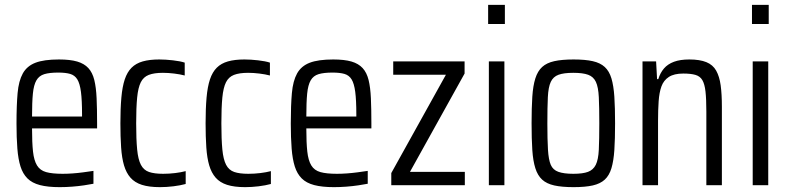

<svg xmlns="http://www.w3.org/2000/svg" viewBox="-20 -763 3249 791"><path d="M226 8Q177 8 144.5 -0.5Q112 -9 93 -28Q74 -47 64.5 -77Q55 -107 51.5 -151Q48 -195 48 -254Q48 -329 52.5 -379.5Q57 -430 74 -460.5Q91 -491 126 -504.5Q161 -518 223 -518Q269 -518 298 -509.5Q327 -501 344 -482.5Q361 -464 368.5 -433.5Q376 -403 378 -358.5Q380 -314 380 -256V-234H112Q112 -175 116 -138.5Q120 -102 132.5 -81.5Q145 -61 170 -54Q195 -47 238 -47Q257 -47 278.5 -48.5Q300 -50 322.5 -53Q345 -56 365 -59V-6Q350 -3 326.5 0.5Q303 4 277 6Q251 8 226 8ZM318 -262V-292Q318 -350 313.5 -384.5Q309 -419 298.5 -436Q288 -453 269 -458.5Q250 -464 220 -464Q184 -464 162.5 -457.5Q141 -451 130 -432Q119 -413 115.5 -377.5Q112 -342 112 -283H337Z M639 8Q594 8 564.5 -1.5Q535 -11 517.5 -31Q500 -51 491 -81.5Q482 -112 479 -155.5Q476 -199 476 -255Q476 -316 480 -361Q484 -406 494 -436Q504 -466 522 -484Q540 -502 568 -510Q596 -518 636 -518Q662 -518 692.5 -514.5Q723 -511 741 -505V-452Q722 -457 697.5 -460Q673 -463 651 -463Q615 -463 593 -454.5Q571 -446 560 -424Q549 -402 545 -361Q541 -320 541 -255Q541 -189 545 -147.5Q549 -106 560.5 -84Q572 -62 594 -54.5Q616 -47 652 -47Q677 -47 701.5 -50Q726 -53 745 -58V-5Q723 1 694.5 4.5Q666 8 639 8Z M990 8Q945 8 915.5 -1.5Q886 -11 868.5 -31Q851 -51 842 -81.5Q833 -112 830 -155.5Q827 -199 827 -255Q827 -316 831 -361Q835 -406 845 -436Q855 -466 873 -484Q891 -502 919 -510Q947 -518 987 -518Q1013 -518 1043.5 -514.5Q1074 -511 1092 -505V-452Q1073 -457 1048.5 -460Q1024 -463 1002 -463Q966 -463 944 -454.5Q922 -446 911 -424Q900 -402 896 -361Q892 -320 892 -255Q892 -189 896 -147.5Q900 -106 911.5 -84Q923 -62 945 -54.5Q967 -47 1003 -47Q1028 -47 1052.5 -50Q1077 -53 1096 -58V-5Q1074 1 1045.5 4.5Q1017 8 990 8Z M1356 8Q1307 8 1274.5 -0.5Q1242 -9 1223 -28Q1204 -47 1194.5 -77Q1185 -107 1181.5 -151Q1178 -195 1178 -254Q1178 -329 1182.5 -379.5Q1187 -430 1204 -460.5Q1221 -491 1256 -504.5Q1291 -518 1353 -518Q1399 -518 1428 -509.5Q1457 -501 1474 -482.5Q1491 -464 1498.5 -433.5Q1506 -403 1508 -358.5Q1510 -314 1510 -256V-234H1242Q1242 -175 1246 -138.5Q1250 -102 1262.5 -81.5Q1275 -61 1300 -54Q1325 -47 1368 -47Q1387 -47 1408.5 -48.5Q1430 -50 1452.5 -53Q1475 -56 1495 -59V-6Q1480 -3 1456.5 0.5Q1433 4 1407 6Q1381 8 1356 8ZM1448 -262V-292Q1448 -350 1443.5 -384.5Q1439 -419 1428.5 -436Q1418 -453 1399 -458.5Q1380 -464 1350 -464Q1314 -464 1292.5 -457.5Q1271 -451 1260 -432Q1249 -413 1245.5 -377.5Q1242 -342 1242 -283H1467Z M1592 0V-50L1817 -455H1600V-510H1894V-460L1669 -55H1895V0Z M1991 -664V-743H2060V-664ZM1994 0V-510H2058V0Z M2343 8Q2295 8 2263.5 1Q2232 -6 2213.5 -23Q2195 -40 2185.5 -70Q2176 -100 2173 -145Q2170 -190 2170 -255Q2170 -319 2173 -364.5Q2176 -410 2185.5 -440Q2195 -470 2213.5 -487Q2232 -504 2263.5 -511Q2295 -518 2343 -518Q2391 -518 2422 -511Q2453 -504 2471.5 -487Q2490 -470 2499 -440Q2508 -410 2511 -364.5Q2514 -319 2514 -255Q2514 -190 2511 -145Q2508 -100 2499 -70Q2490 -40 2471.5 -23Q2453 -6 2422 1Q2391 8 2343 8ZM2342 -47Q2381 -47 2402.5 -55Q2424 -63 2434.5 -84Q2445 -105 2447 -146.5Q2449 -188 2449 -255Q2449 -321 2447 -362.5Q2445 -404 2435 -425.5Q2425 -447 2403 -455Q2381 -463 2342 -463Q2303 -463 2281 -455Q2259 -447 2249 -425.5Q2239 -404 2237 -362.5Q2235 -321 2235 -254Q2235 -188 2237.5 -146.5Q2240 -105 2249 -84Q2258 -63 2280.5 -55Q2303 -47 2342 -47Z M2627 0V-510H2683L2687 -437H2692Q2700 -463 2715.5 -481Q2731 -499 2756.5 -508.5Q2782 -518 2820 -518Q2863 -518 2890 -507Q2917 -496 2930.5 -472Q2944 -448 2949 -411.5Q2954 -375 2954 -323V0H2890V-303Q2890 -355 2886.5 -386Q2883 -417 2873.5 -433Q2864 -449 2845 -454.5Q2826 -460 2795 -460Q2757 -460 2735.5 -446Q2714 -432 2705 -407Q2696 -382 2693.5 -346Q2691 -310 2691 -265V0Z M3078 -664V-743H3147V-664ZM3081 0V-510H3145V0Z"/></svg>

Font: Saira Condensed
Style: Regular
Weight: 400
Width: 3
Designer: Hector Gatti with collaboration of the Omnibus-Type team
Foundry: Omnibus-Type
Version: Version 1.101